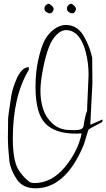

<svg xmlns="http://www.w3.org/2000/svg" viewBox="-20 -1021 571 1032"><path d="M476.6 -572.3 465.8 -360.4V-350.6L531.2 -378.9V-373Q531.2 -366.2 525.4 -362.8Q519.5 -359.4 503.9 -351.6Q458 -328.1 455.6 -323.7Q453.1 -319.3 441.9 -280.8Q430.7 -242.2 428.7 -239.3Q332 -8.8 170.9 -8.8Q101.6 -8.8 69.3 -58.6Q36.1 -109.4 30.3 -156.2Q22.5 -228.5 22.5 -282.2L23.4 -359.4V-378.9Q23.4 -395.5 41 -507.8Q47.9 -545.9 64.5 -585.9Q93.8 -660.2 134.8 -660.2V-645.5Q48.8 -502 48.8 -275.4Q48.8 -191.4 64.5 -141.6Q80.1 -91.8 134.8 -45.9Q146.5 -37.1 165 -37.1Q256.8 -37.1 327.6 -121.6Q398.4 -206.1 418.9 -303.7Q403.3 -302.7 387.7 -302.7Q275.4 -302.7 223.1 -357.9Q170.9 -413.1 170.9 -553.7Q170.9 -632.8 185.1 -696.8Q199.2 -760.7 216.8 -797.9Q234.4 -835 266.6 -860.8Q298.8 -886.7 334 -886.7Q369.1 -886.7 393.6 -868.7Q418 -850.6 433.6 -821.3Q462.9 -768.6 475.6 -710.9ZM448.2 -434.6 456.1 -618.2Q456.1 -682.6 441.4 -739.3Q413.1 -848.6 346.7 -858.4Q341.8 -859.4 336.9 -859.4Q308.6 -859.4 283.2 -833.5Q257.8 -807.6 242.2 -765.6Q226.6 -723.6 215.8 -673.8Q197.3 -586.9 197.3 -532.7Q197.3 -478.5 212.4 -433.1Q227.5 -387.7 264.6 -355Q301.8 -322.3 354.5 -322.3L380.9 -321.3Q422.9 -321.3 428.7 -340.8Q436.5 -398.4 448.2 -424.8ZM240.2 -1001Q247.1 -1001 257.8 -990.7Q268.6 -980.5 268.6 -971.7Q262.7 -949.2 247.1 -949.2Q243.2 -949.2 239.3 -951.2Q218.8 -958 218.8 -975.6Q218.8 -993.2 240.2 -1001ZM361.3 -1001Q368.2 -1001 378.4 -990.7Q388.7 -980.5 388.7 -971.7Q382.8 -949.2 368.2 -949.2Q364.3 -949.2 359.4 -951.2Q339.8 -958 339.8 -975.6Q339.8 -993.2 361.3 -1001Z"/></svg>

Font: Dawning of a New Day
Style: Regular
Weight: 400
Designer: Kimberly Geswein
Foundry: Kimberly Geswein
Version: Version 1.002 2010